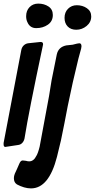

<svg xmlns="http://www.w3.org/2000/svg" viewBox="-54 -814 526 1065"><path d="M239 -731Q239 -696 211.5 -677Q184 -658 147 -658Q112 -658 98 -691Q91 -705 91 -724Q91 -755 110 -774.5Q129 -794 158 -794Q191 -794 215 -778Q239 -762 239 -731ZM452 -723Q452 -691 426.5 -670Q401 -649 369 -649Q339 -649 321.5 -667Q304 -685 304 -715Q304 -746 323.5 -765.5Q343 -785 372 -785Q404 -785 428 -768.5Q452 -752 452 -723ZM102 -574 168 -581H173Q185 -581 185 -568Q185 -564 183 -558Q104 -186 83 -52Q81 -35 71.5 -23.5Q62 -12 48 -10L-18 0Q-21 1 -24 1Q-34 1 -34 -13V-21L64 -536Q67 -552 77.5 -562Q88 -572 102 -574ZM312 -562 349 -566 373 -572Q385 -574 386 -574Q398 -574 398 -557Q398 -554 396 -544L381 -489L350 -358L322 -227Q316 -194 303 -128.5Q290 -63 283 -30V-31L262 56Q217 231 118 231Q81 231 38 208H39Q23 198 23 174Q23 163 28 150Q30 147 39.5 125Q49 103 54 92Q61 76 72 76Q74 76 90 78Q99 81 108 81Q133 81 148 50L147 52Q157 36 166 -1L218 -281Q222 -310 232 -368L261 -512Q270 -553 313 -562Z"/></svg>

Font: Bangerz Fix
Style: Regular
Weight: 400
Designer: vernon adams
Foundry: Vernon Adams
Version: Version 2.10;December 28, 2023;FontCreator 13.0.0.2683 64-bi